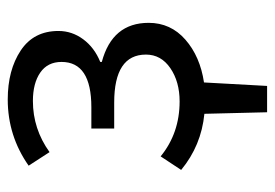

<svg xmlns="http://www.w3.org/2000/svg" viewBox="-127 -411 710 496"><g transform="rotate(-90 228.0 -163.0)"><path d="M186 172 182 10Q100 2 37 -50L72 -103Q132 -54 214 -54Q265 -54 300 -78Q335 -102 335 -141Q335 -223 211 -223H144V-282H199Q316 -282 316 -359Q316 -395 288.5 -414Q261 -433 215 -433Q143 -433 83 -390L48 -444Q125 -498 219 -498Q295 -498 345.5 -464.5Q396 -431 396 -367Q396 -332 374.5 -303Q353 -274 316 -259V-255Q417 -228 417 -134Q417 -77 373.5 -39Q330 -1 263 9L254 172Z"/></g></svg>

Font: Toshiba Sans
Style: Regular
Weight: 400
Designer: Paul D. Hunt
Foundry: Toshiba Corporation
Version: Version 2.020;PS 2.0;hotconv 1.0.86;makeotf.lib2.5.63406